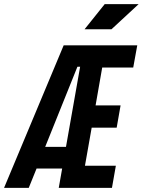

<svg xmlns="http://www.w3.org/2000/svg" viewBox="-49 -914 695 934"><path d="M236.8 0 253.4 -94.2H128.9L90.8 0H-29.3L260.7 -693.4H618.7L599.1 -585.4H448.2L416 -401.4H537.6L518.6 -293H397L364.3 -107.9H514.6L495.6 0ZM170.9 -199.7H272L340.8 -589.4H327.6ZM362.3 -771.5 460.4 -894H625.5L493.2 -771.5Z"/></svg>

Font: Cascadia Mono NF SemiBold
Style: Italic
Weight: 600
Italic angle: -10°
Monospace: yes
Designer: Aaron Bell
Foundry: Saja Typeworks
Version: Version 2404.023; ttfautohint (v1.8.4)